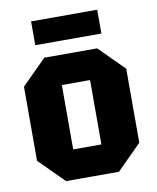

<svg xmlns="http://www.w3.org/2000/svg" viewBox="-82 -794 701 858"><g transform="rotate(-10 268.0 -365.0)"><path d="M36 -112V-448L148 -560H388L500 -448V-112L388 0H148ZM204 -134H332V-426H204ZM118 -622V-730H418V-622Z"/></g></svg>

Font: Tektur SemiCondensed
Style: Bold
Weight: 700
Width: 4
Designer: Adam Jagosz
Foundry: Adam Jagosz
Version: Version 1.005;gftools[0.9.30]